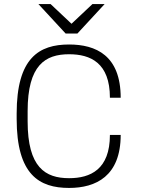

<svg xmlns="http://www.w3.org/2000/svg" viewBox="-20 -915 703 945"><path d="M169 -895 303 -750H361L495 -895H435L332 -798L229 -895ZM574 -251H521C521 -81 425 -38 320 -38C203 -38 116 -91 116 -318V-368C116 -595 203 -648 320 -648C425 -648 521 -606 521 -434H574C574 -642 452 -696 320 -696C173 -696 62 -631 62 -356V-330C62 -55 173 10 320 10C452 10 574 -48 574 -251Z"/></svg>

Font: Chivo Light
Style: Regular
Weight: 300
Designer: Hector Gatti
Foundry: Omnibus-Type
Version: Version 1.003;PS 001.003;hotconv 1.0.70;makeotf.lib2.5.58329